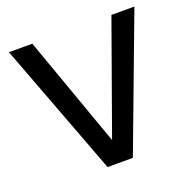

<svg xmlns="http://www.w3.org/2000/svg" viewBox="-124 -818 941 942"><g transform="rotate(-20 347.0 -347.5)"><path d="M554 -695C554 -695 347 -117 347 -117C347 -117 141 -695 141 -695C141 -695 19 -695 19 -695C19 -695 281 0 281 0C281 0 413 0 413 0C413 0 674 -695 674 -695C674 -695 554 -695 554 -695Z"/></g></svg>

Font: Girnar Poppins
Style: Medium
Weight: 500
Designer: Ninad Kale (Devanagari), Jonny Pinhorn (Latin)
Foundry: Indian Type Foundry
Version: ""